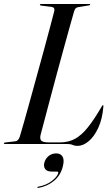

<svg xmlns="http://www.w3.org/2000/svg" viewBox="-28 -720 549 960"><path d="M309.5 0H-3Q-8.5 0 -8.5 -3Q-8.5 -7.5 -2.5 -7.5L48 -13.5Q64 -15 71 -37Q80 -66.5 94 -116.2Q108 -166 124.8 -226.8Q141.5 -287.5 159.2 -352Q177 -416.5 193.5 -477Q210 -537.5 223 -586.8Q236 -636 243.5 -665Q247 -683 230 -685.5L178 -692Q171.5 -693 171.5 -696.5Q171.5 -700 177 -700H419Q423 -700 423 -697.5Q423 -694 416.5 -693L362 -684Q348 -682.5 342.5 -663Q334 -634 320.5 -585.5Q307 -537 290.5 -477Q274 -417 256.8 -353.5Q239.5 -290 223.8 -230.2Q208 -170.5 195.2 -122.2Q182.5 -74 175 -46Q170 -24.5 179 -16.2Q188 -8 216.5 -8H272Q314 -8 346.8 -25.8Q379.5 -43.5 411 -82.8Q442.5 -122 480 -186.5Q484.5 -194.5 486.5 -194.5Q489.5 -194.5 489 -188Q484 -126 463.8 -81.8Q443.5 -37.5 415.5 -14Q387.5 9.5 359.5 9.5Q345.5 9.5 335.2 4.8Q325 0 309.5 0ZM232.5 138Q206.5 138 197.8 125Q189 112 193.5 94Q199 73 215.2 60Q231.5 47 253 47Q276 47 285.2 63.8Q294.5 80.5 286 112.5Q275 157 242 184.2Q209 211.5 164 219.5Q158.5 220.5 159 217.5Q159 214 162.5 213.5Q203 206.5 230.5 185.2Q258 164 263 146Q264.5 138 257.5 138Z"/></svg>

Font: Fraunces 144pt S000
Style: Italic
Weight: 400
Italic angle: -16°
Version: Version 1.000; ttfautohint (v1.8.3)